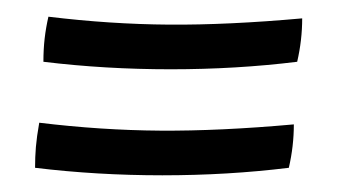

<svg xmlns="http://www.w3.org/2000/svg" viewBox="-20 -432 405 230"><path d="M32 -358Q32 -373 33.5 -386Q35 -399 38 -412Q112 -403 182.5 -402.5Q253 -402 342 -410Q342 -397 340.5 -384Q339 -371 336 -358Q263 -349 184.5 -349Q106 -349 32 -358ZM22 -231Q22 -244 23 -256Q24 -268 27 -285Q101 -276 172 -275.5Q243 -275 332 -283Q332 -270 330.5 -257Q329 -244 326 -231Q253 -222 174.5 -222Q96 -222 22 -231Z"/></svg>

Font: Atma
Style: Regular
Weight: 400
Designer: Gregori Vincens, Jeremie Hornus, Riccardo Olocco, Yoann Minet.
Foundry: black foundry
Version: Version 1.102;PS 1.100;hotconv 1.0.86;makeotf.lib2.5.63406